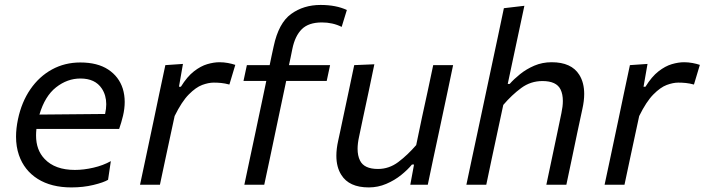

<svg xmlns="http://www.w3.org/2000/svg" viewBox="-20 -766 2922 796"><path d="M276 11Q192.5 11 136.5 -24.2Q80.5 -59.5 58.5 -123Q46.5 -158 46.5 -199.5Q46.5 -233.5 54.5 -271.5Q69.5 -343 106 -396Q142.5 -449 195.5 -478Q248.5 -507 313 -507Q384 -507 428.5 -477.8Q473 -448.5 489 -398.5Q497 -372.5 497 -343.5Q497 -316 490 -286Q487 -272.5 482.5 -258Q478 -243.5 474 -231.5H131Q129.5 -217.5 129.5 -204Q129.5 -144 165 -107Q208 -61.5 290.5 -61.5Q327 -61.5 367.2 -70.8Q407.5 -80 439.5 -98L428 -20.5Q409.5 -9.5 367.2 0.8Q325 11 276 11ZM313.5 -440.5Q259 -440.5 212.5 -404Q166 -367.5 143.5 -291L415.5 -293.5L416 -295Q420.5 -315.5 420.5 -334Q420.5 -371 402 -399Q374.5 -440.5 313.5 -440.5Z M560.5 0Q571.5 -53.5 583 -105.5Q593.5 -156.5 607 -219L617.5 -268.5Q627.5 -317 639.8 -375.2Q652 -433.5 665.5 -496L738.5 -501L722 -406.5H730Q756 -448.5 784 -470.2Q812 -492 839.2 -500Q866.5 -508 890 -508Q907.5 -508 925 -504.8Q942.5 -501.5 955.5 -497L931 -415.5Q912.5 -420.5 897 -422Q881.5 -423.5 866 -423.5Q844.5 -423.5 818.2 -413.8Q792 -404 762.8 -374.5Q733.5 -345 704 -285L689 -215.5Q676.5 -156.5 665.5 -106Q654.5 -55 643 0Z M993 0Q1004.5 -55.5 1015.5 -106.5Q1026.5 -157 1039.5 -219L1050 -269Q1058 -306.5 1066.5 -346.8Q1075 -387 1084 -430.5H989.5L1003.5 -496H1098Q1102 -515 1106 -534.5Q1110 -553.5 1114.5 -573.5Q1135 -670.5 1186.8 -708Q1238.5 -745.5 1309 -745.5Q1373.5 -745.5 1418 -724.5L1396.5 -654.5Q1359.5 -673 1314.5 -673Q1259.5 -673 1231.2 -645Q1203 -617 1192 -563Q1188.5 -546.5 1184.5 -526Q1180 -505.5 1178 -496H1348.5L1334.5 -430.5H1166.5L1122 -219.5Q1109 -157 1098.2 -106.2Q1087.5 -55.5 1075.5 0Z M1509 11Q1427 11 1395 -41Q1374.5 -73 1374.5 -120.5Q1374.5 -149 1382 -182.5Q1386.5 -203.5 1391 -224Q1395 -244.5 1401 -271.5Q1414.5 -336.5 1426 -389Q1437 -441 1448.5 -496L1532 -499.5Q1520.5 -444.5 1509.5 -391.5Q1498 -338.5 1485.5 -279.5L1468.5 -198.5Q1462.5 -171 1462.5 -149Q1462.5 -120.5 1472.5 -100.5Q1489.5 -65.5 1547 -65.5Q1593 -65.5 1631.2 -94.2Q1669.5 -123 1705.5 -164.5L1729.5 -279.5Q1742.5 -338 1753.5 -389.8Q1764.5 -441.5 1776 -496H1858.5Q1847 -441 1836 -388.5Q1824.5 -336 1811 -271L1800 -219Q1786.5 -157.5 1775.8 -106.2Q1765 -55 1753.5 0H1681L1696.5 -84H1688Q1670.5 -62.5 1643.2 -40.5Q1616 -18.5 1581.5 -3.8Q1547 11 1509 11Z M1913.5 0Q1925 -55 1936 -106.5Q1947 -158 1960 -218.5L2018.5 -493.5Q2031.5 -556 2044.5 -615.5Q2057 -674.5 2069 -732L2154 -742Q2129 -623.5 2101 -493.5L2085 -418H2093Q2110 -437.5 2136 -458.5Q2162 -479.5 2195.2 -493.8Q2228.5 -508 2267 -508Q2349 -508 2381.5 -456Q2402 -423.5 2402 -376.5Q2402 -348 2394.5 -314.5Q2386 -275 2374 -219Q2361 -157 2350.5 -106.5Q2339.5 -55.5 2328 0H2245Q2257 -55.5 2267.5 -106.5Q2278 -157 2290.5 -215.5L2307.5 -297Q2313.5 -325 2313.5 -347.5Q2313.5 -375.5 2304 -395Q2287 -430 2229 -430Q2180 -430 2141 -401.2Q2102 -372.5 2066.5 -331L2041.5 -214.5Q2029 -156.5 2018.2 -105.8Q2007.5 -55 1996 0Z M2486.5 0Q2497.5 -53.5 2509 -105.5Q2519.5 -156.5 2533 -219L2543.5 -268.5Q2553.5 -317 2565.8 -375.2Q2578 -433.5 2591.5 -496L2664.5 -501L2648 -406.5H2656Q2682 -448.5 2710 -470.2Q2738 -492 2765.2 -500Q2792.5 -508 2816 -508Q2833.5 -508 2851 -504.8Q2868.5 -501.5 2881.5 -497L2857 -415.5Q2838.5 -420.5 2823 -422Q2807.5 -423.5 2792 -423.5Q2770.5 -423.5 2744.2 -413.8Q2718 -404 2688.8 -374.5Q2659.5 -345 2630 -285L2615 -215.5Q2602.5 -156.5 2591.5 -106Q2580.5 -55 2569 0Z"/></svg>

Font: Heraclito
Style: Italic
Weight: 400
Italic angle: -12°
Designer: Kostas Bartsokas (font) & Cristiano Sobral (main changes)
Foundry: Kostas Bartsokas (font) & Cristiano Sobral (main changes)
Version: Version 1.00;July 8, 2020;FontCreator 13.0.0.2655 64-bit